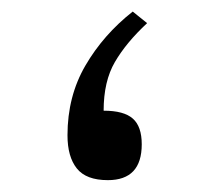

<svg xmlns="http://www.w3.org/2000/svg" viewBox="-20 -312 367 332"><path d="M234.4 -272Q198.2 -238.3 178.7 -204.8Q159.2 -171.4 159.2 -120.6Q194.3 -120.6 209.7 -106.9Q225.1 -93.3 225.1 -62.5Q225.1 -0.5 166.5 -0.5Q128.9 -0.5 112.8 -20.8Q96.7 -41 96.7 -78.1Q96.7 -145.5 127.7 -198.7Q158.7 -252 209.5 -292Z"/></svg>

Font: Vazir Light FD-WOL
Style: Light-FD-WOL
Weight: 300
Designer: Saber Rastikerdar
Foundry: Saber Rastikerdar
Version: Version 30.1.0